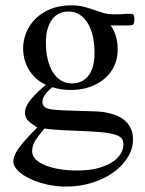

<svg xmlns="http://www.w3.org/2000/svg" viewBox="-20 -480 540 717"><path d="M481.9 -407.7Q481.9 -405.3 481 -398.7Q480 -392.1 477.5 -388.7Q475.1 -386.7 470.9 -386Q466.8 -385.3 461.9 -384.8Q456.5 -384.3 450.2 -384.8H393.1Q405.8 -367.7 412.6 -345.5Q419.4 -323.2 419.4 -295.4Q419.9 -264.6 408.2 -237.3Q396.5 -210 373.8 -189.2Q351.1 -168.5 318.4 -156.2Q285.6 -144 243.7 -144Q226.6 -144 209.5 -146.5Q192.4 -148.9 175.3 -154.3Q165.5 -147 156.7 -137.2Q147.9 -127.4 143.1 -117.4Q138.2 -107.4 138.4 -97.9Q138.7 -88.4 146 -81.5Q148.9 -78.6 153.1 -76.7Q157.2 -74.7 164.6 -73Q171.9 -71.3 183.6 -70.1Q195.3 -68.8 213.6 -68.1Q231.9 -67.4 258.1 -66.4Q284.2 -65.4 320.3 -64.5Q329.1 -64.5 344 -63.7Q358.9 -63 376.5 -59.8Q394 -56.6 411.6 -50Q429.2 -43.5 443.8 -32Q458.5 -20.5 467.5 -2.4Q476.6 15.6 476.6 41.5Q476.6 75.2 457.5 106.7Q438.5 138.2 404.8 162.8Q371.1 187.5 325.4 202.1Q279.8 216.8 226.1 216.8Q189 216.8 153.6 208.5Q118.2 200.2 90.8 187Q63.5 173.8 46.6 157Q29.8 140.1 29.8 123Q29.8 113.3 33.9 102.1Q38.1 90.8 48.1 76.2Q58.1 61.5 75.4 42Q92.8 22.5 119.1 -3.9Q96.7 -18.1 85 -29.3Q73.2 -40.5 73.2 -57.6Q73.2 -66.4 75.9 -75.9Q78.6 -85.4 86.9 -97.7Q95.2 -109.9 110.6 -126Q126 -142.1 151.4 -163.6Q129.9 -172.9 114 -187.7Q98.1 -202.6 87.4 -220.5Q76.7 -238.3 71.5 -258.5Q66.4 -278.8 66.4 -299.3Q66.4 -330.6 78.6 -359.6Q90.8 -388.7 113.5 -410.9Q136.2 -433.1 169.4 -446.5Q202.6 -460 244.1 -460Q272.9 -460 293.5 -454.6Q314 -449.2 331.3 -443.1Q348.6 -437 366.2 -431.6Q383.8 -426.3 406.7 -426.3Q421.9 -426.3 431.9 -427Q441.9 -427.7 449.2 -428.2Q456.5 -428.7 462.4 -428.7Q468.8 -428.7 475.6 -427.2Q481.9 -425.8 481.9 -407.7ZM333 -282.7Q333 -317.4 326.4 -345.7Q319.8 -374 307.1 -394.3Q294.4 -414.6 276.6 -425.8Q258.8 -437 235.8 -437Q218.3 -437 202.9 -430.4Q187.5 -423.8 176 -409.4Q164.6 -395 158 -373Q151.4 -351.1 151.4 -320.3Q151.4 -287.1 158 -259.3Q164.6 -231.4 177 -211.2Q189.5 -190.9 207.5 -179.7Q225.6 -168.5 249 -168.5Q266.6 -168.5 282 -175Q297.4 -181.6 308.8 -195.6Q320.3 -209.5 326.7 -231Q333 -252.4 333 -282.7ZM440.9 59.6Q440.9 47.9 435.8 39.3Q430.7 30.8 416.7 25.1Q402.8 19.5 378.7 16.1Q354.5 12.7 315.9 10.7Q260.7 8.3 218.3 6.3Q175.8 4.4 146 0Q125 24.4 112.5 43.7Q100.1 63 100.1 85.4Q100.1 101.1 112.3 114Q124.5 127 147 136.5Q169.4 146 200.4 151.4Q231.4 156.7 269 156.7Q313 156.7 345.2 148.2Q377.4 139.6 398.7 125.7Q419.9 111.8 430.4 94.5Q440.9 77.1 440.9 59.6Z"/></svg>

Font: Doulos SIL CyrE
Style: Regular
Weight: 400
Designer: Walt Agee, Victor Gaultney, Peter Martin, Debbi Hosken, Becca Hirsbrunner
Foundry: SIL International
Version: Version 5.000